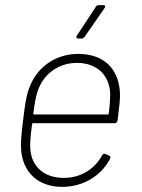

<svg xmlns="http://www.w3.org/2000/svg" viewBox="-20 -720 552 748"><path d="M382 -700H365C360 -700 355 -698 353 -693L280 -582C275 -575 278 -570 285 -570H298C303 -570 307 -573 310 -577L387 -688C392 -695 390 -700 382 -700ZM228 -27C150 -27 102 -73 98 -141C96 -159 99 -191 105 -236C105 -239 107 -240 109 -240H427C433 -240 437 -244 438 -251C446 -318 449 -337 447 -363C441 -451 386 -510 285 -510C193 -510 121 -455 93 -375C81 -343 77 -308 70 -252C63 -196 59 -155 64 -121C76 -44 132 8 222 8C306 8 376 -37 409 -102C412 -108 410 -112 405 -114L391 -120C386 -123 382 -121 378 -115C349 -62 296 -27 228 -27ZM280 -475C357 -475 404 -428 409 -361C410 -345 408 -313 404 -278C403 -275 401 -274 399 -274H113C111 -274 109 -275 110 -278C114 -314 120 -345 126 -363C147 -428 204 -475 280 -475Z"/></svg>

Font: Barlow ExtraLight
Style: Italic
Weight: 275
Italic angle: -7°
Designer: Jeremy Tribby
Foundry: Tribby Type
Version: Version 1.422;hotconv 1.0.109;makeotfexe 2.5.65596